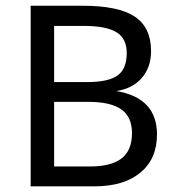

<svg xmlns="http://www.w3.org/2000/svg" viewBox="-20 -659 623 679"><path d="M88.4 -638.7H271.5Q398.9 -638.7 456.5 -600.3Q514.2 -562 514.2 -478.5Q514.2 -421.4 481.9 -383.8Q449.7 -346.2 391.6 -336.9Q535.2 -313 535.2 -183.6Q535.2 -97.2 476.6 -48.6Q418 0 313.5 0H88.4ZM171.4 -368.7H287.1Q363.3 -368.7 395.8 -392.1Q428.2 -415.5 428.2 -471.2Q428.2 -522.5 392.1 -544.9Q356 -567.4 274.4 -567.4H171.4ZM171.4 -298.8V-70.3H298.3Q372.6 -70.3 409.7 -98.6Q446.8 -127 446.8 -188.5Q446.8 -245.6 408.9 -272.2Q371.1 -298.8 292 -298.8Z"/></svg>

Font: XL-Viking
Style: Regular
Weight: 400
Foundry: Ascender Corporation
Version: Version 1.10 March 23, 2015